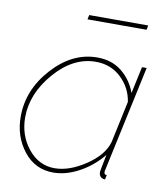

<svg xmlns="http://www.w3.org/2000/svg" viewBox="-81 -774 742 852"><g transform="rotate(10 290.0 -348.0)"><path d="M248 -686 252 -706H518L514 -686ZM31 -210Q31 -331 120 -429Q209 -527 321 -527Q387 -527 432 -490.5Q477 -454 497 -398L523 -519H544L442 -44Q440 -38 440 -32Q440 -20 452 -20L448 0Q442 0 439 -1Q420 -7 420 -29Q420 -33 435 -108Q392 -55 332.5 -22.5Q273 10 216 10Q133 10 82 -55.5Q31 -121 31 -210ZM448 -169 488 -356Q479 -418 432.5 -462.5Q386 -507 318 -507Q216 -507 133.5 -412Q51 -317 51 -210Q51 -129 99 -69.5Q147 -10 218 -10Q284 -10 357.5 -59Q431 -108 448 -169Z"/></g></svg>

Font: Raleway-v4020 Thin
Style: Italic
Weight: 250
Italic angle: -12°
Designer: Matt McInerney, Pablo Impallari, Rodrigo Fuenzalida
Foundry: Matt McInerney, Pablo Impallari, Rodrigo Fuenzalida
Version: Version 4.020;PS 004.020;hotconv 1.0.88;makeotf.lib2.5.64775